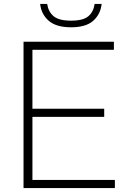

<svg xmlns="http://www.w3.org/2000/svg" viewBox="-20 -951 646 971"><path d="M99 0V-740H556V-699H144V-401H507V-360H144V-41H561V0ZM339.5 -813Q264 -813 226.2 -846.2Q188.5 -879.5 183 -931H218.5Q224.5 -891.5 251.2 -869Q278 -846.5 339.5 -846.5Q401 -846.5 427 -869Q453 -891.5 458.5 -931H494Q488.5 -879 451.5 -846Q414.5 -813 339.5 -813Z"/></svg>

Font: Encode Sans Semi Expanded ExtraLight
Style: Regular
Weight: 200
Width: 6
Designer: Multiple Designers
Foundry: Impallari Type
Version: Version 3.000; ttfautohint (v1.8.3) -l 8 -r 50 -G 200 -x 14 